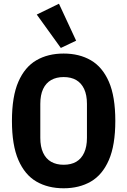

<svg xmlns="http://www.w3.org/2000/svg" viewBox="-20 -997 682 1029"><path d="M321 12Q237 12 175 -24Q113 -60 78.5 -139.5Q44 -219 44 -349Q44 -480 78.5 -559Q113 -638 175 -674Q237 -710 321 -710Q405 -710 467 -674Q529 -638 563.5 -559Q598 -480 598 -349Q598 -219 563.5 -139.5Q529 -60 467 -24Q405 12 321 12ZM321 -114Q361 -114 388.5 -130Q416 -146 431 -178.5Q446 -211 446 -258V-440Q446 -488 431 -520Q416 -552 388.5 -568Q361 -584 321 -584Q282 -584 254 -568Q226 -552 211 -520Q196 -488 196 -440V-258Q196 -211 211 -178.5Q226 -146 254 -130Q282 -114 321 -114ZM306 -740 177 -919 296 -977 388 -779Z"/></svg>

Font: IBM Plex Sans Condensed
Style: Bold
Weight: 700
Width: 3
Designer: Mike Abbink, Paul van der Laan, Pieter van Rosmalen
Foundry: Bold Monday
Version: Version 3.201